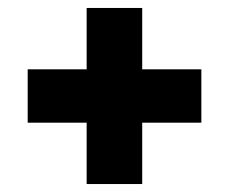

<svg xmlns="http://www.w3.org/2000/svg" viewBox="-20 -621 575 482"><path d="M197.5 -159V-313H49.5V-447H197.5V-601H337V-447H485.5V-313H337V-159Z"/></svg>

Font: Encode Sans Semi Condensed ExtraBold
Style: Regular
Weight: 800
Width: 4
Designer: Multiple Designers
Foundry: Impallari Type
Version: Version 3.000; ttfautohint (v1.8.3) -l 8 -r 50 -G 200 -x 14 